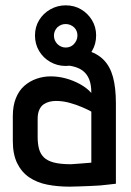

<svg xmlns="http://www.w3.org/2000/svg" viewBox="-20 -688 490 719"><path d="M226 -668Q195 -668 168.5 -653Q142 -638 126.5 -612.5Q111 -587 111 -555Q111 -523 126.5 -497Q142 -471 168.5 -456Q195 -441 226 -441Q258 -441 283.5 -456Q309 -471 324.5 -497Q340 -523 340 -555Q340 -587 324.5 -612.5Q309 -638 283.5 -653Q258 -668 226 -668ZM226 -598Q244 -598 258 -585Q270 -573 270 -555Q270 -545 266 -536.5Q262 -528 256 -522Q250 -516 242.5 -513Q235 -510 226 -510Q217 -510 209 -513.5Q201 -517 195 -523Q189 -529 185.5 -537Q182 -545 182 -555Q182 -564 185.5 -572Q189 -580 195 -586Q202 -592 209.5 -595Q217 -598 226 -598ZM322 -340Q305 -359 279.5 -373Q254 -387 226 -394.5Q198 -402 170 -402Q142 -402 116.5 -393Q91 -384 71 -366.5Q51 -349 39.5 -320.5Q28 -292 28 -253V-160Q28 -110 44.5 -76.5Q61 -43 90 -23.5Q119 -4 157.5 3.5Q196 11 241 11Q259 11 278.5 10Q298 9 317.5 8.5Q337 8 355 6.5Q373 5 388 3Q403 1 414 0V-301Q414 -360 403 -400Q392 -440 367.5 -464.5Q343 -489 303.5 -499.5Q264 -510 206 -510L199 -445Q228 -445 251 -440Q274 -435 289.5 -423.5Q305 -412 313.5 -392Q322 -372 322 -340ZM322 -270V-79Q322 -79 317.5 -78.5Q313 -78 305 -77.5Q297 -77 287 -76Q277 -75 266.5 -74.5Q256 -74 246 -73Q206 -73 181.5 -79.5Q157 -86 144 -99Q131 -112 126 -131Q121 -150 121 -175V-243Q121 -263 127 -276.5Q133 -290 143 -297Q153 -304 165 -307Q177 -310 189 -310Q215 -310 240.5 -303Q266 -296 288 -286.5Q310 -277 322 -270Z"/></svg>

Font: Advent Pro SemiBold
Style: Regular
Weight: 600
Designer: VivaRado, Andreas Kalpakidis
Foundry: VivaRado, Andreas Kalpakidis
Version: Version 3.000